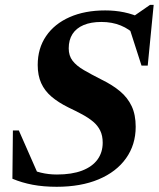

<svg xmlns="http://www.w3.org/2000/svg" viewBox="-20 -740 640 774"><path d="M528.5 -595.5Q501.5 -623 466.8 -637.2Q432 -651.5 388.5 -651.5Q346.5 -651.5 317 -639Q287.5 -626.5 272.2 -602.8Q257 -579 257 -545Q257 -515.5 272.5 -495.2Q288 -475 318 -457.5Q348 -440 390.5 -418.5Q433.5 -397.5 464 -372Q494.5 -346.5 510.8 -312Q527 -277.5 527 -229Q527 -156.5 488 -101.8Q449 -47 377.5 -17Q306 13 208.5 13Q155.5 13 111.8 4.8Q68 -3.5 30 -19.5L32 -214H56L142 -18.5L81.5 -66.5Q114 -51.5 144.8 -44Q175.5 -36.5 209.5 -36.5Q269.5 -36.5 310.8 -52.2Q352 -68 373 -96.8Q394 -125.5 394 -165Q394 -193 384 -213.5Q374 -234 355.5 -249.5Q337 -265 311.5 -278.8Q286 -292.5 255.5 -307Q215 -327 187.5 -350.5Q160 -374 146 -405Q132 -436 132 -478Q132 -545 165.8 -594.5Q199.5 -644 260.8 -671Q322 -698 404 -698Q444 -698 480.2 -690.5Q516.5 -683 554.5 -665.5L513.5 -671L585 -720.5H599.5L575.5 -475.5H550.5L493.5 -652.5Z"/></svg>

Font: Newsreader 36pt
Style: Bold Italic
Weight: 700
Italic angle: -17°
Designer: Hugues Gentile
Foundry: Production Type
Version: Version 1.003